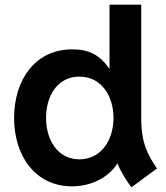

<svg xmlns="http://www.w3.org/2000/svg" viewBox="-20 -782 705 817"><path d="M463 -280C463 -187 411 -104 318 -104C225 -104 176 -187 176 -280C176 -374 224 -456 318 -456C411 -456 463 -374 463 -280ZM40 -280C40 -118 131 11 287 11C359 11 439 -21 480 -87C494 -50 518 -14 539 15L648 -65C608 -124 581 -173 581 -279V-762H446V-489C404 -548 360 -572 287 -572C128 -572 40 -440 40 -280Z"/></svg>

Font: Swile Sans
Style: Bold
Weight: 700
Designer: Lord
Foundry: Lord
Version: Version 1.477;FEAKit 1.0